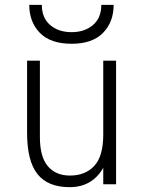

<svg xmlns="http://www.w3.org/2000/svg" viewBox="-20 -762 596 794"><path d="M407 -68Q361 12 268 12Q178 12 135 -42Q92 -96 92 -213V-511H145V-195Q145 -113 178 -74.5Q211 -36 269 -36Q333 -36 370 -76Q407 -116 407 -206V-511H460V0H407ZM101 -742H153Q153 -688 187.5 -658.5Q222 -629 276 -629Q330 -629 364.5 -658.5Q399 -688 399 -742H450Q450 -671 406 -626Q362 -581 276 -581Q189 -581 145 -626Q101 -671 101 -742Z"/></svg>

Font: Overpass ExtraLight
Style: Regular
Weight: 200
Designer: Delve Withrington, Thomas Jockin
Foundry: Delve Fonts
Version: Version 3.000;DELV;Overpass